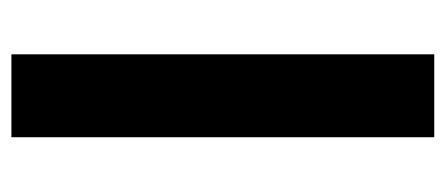

<svg xmlns="http://www.w3.org/2000/svg" viewBox="-248 -552 800 345"><g transform="rotate(90 152.5 -380.0)"><path d="M227.1 -759.8H78.1V0H227.1Z"/></g></svg>

Font: Samim
Style: Bold
Weight: 700
Foundry: DejaVu fonts team - Redesigned by Saber Rastikerdar
Version: Version 4.0.5